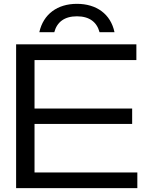

<svg xmlns="http://www.w3.org/2000/svg" viewBox="-20 -981 791 1001"><path d="M160 -668H691V-750H64V0H696V-82H160V-335H669V-415H160ZM577 -813C557 -908 483 -961 381 -961C280 -961 206 -908 185 -813H263C277 -866 316 -896 381 -896C446 -896 485 -866 499 -813Z"/></svg>

Font: Bounded Light
Style: Regular
Weight: 300
Designer: Vlad Churkin
Version: Version 3.0